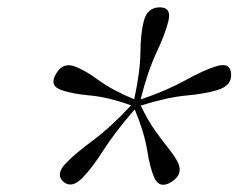

<svg xmlns="http://www.w3.org/2000/svg" viewBox="-20 -791 650 523"><path d="M447 -295.5Q415 -275.5 400.5 -306.5Q388.5 -333.5 380.8 -382Q373 -430.5 347 -493Q293 -431 262 -382.2Q231 -333.5 205 -307Q175 -276 152 -296.5Q130.5 -317 160.5 -347.5Q186.5 -374 233.5 -408.8Q280.5 -443.5 337 -504Q275 -526.5 224.8 -531Q174.5 -535.5 146.5 -546Q113 -558 133 -590.5Q151 -622 184 -610Q212 -599.5 248.8 -572.5Q285.5 -545.5 345.5 -520.5Q362 -596.5 362.5 -648Q363 -699.5 371.5 -733Q381 -771 415.5 -771Q448 -771 438.5 -733Q430.5 -699.5 406.2 -647.8Q382 -596 363 -520Q435 -544.5 485.2 -572.5Q535.5 -600.5 569 -610.5Q608 -622.5 609.5 -589.5Q612 -558 573 -546Q539.5 -535.5 487.5 -530.8Q435.5 -526 363.5 -503.5Q382.5 -463 403 -434.5Q423.5 -406 440.2 -385.2Q457 -364.5 465.5 -346.5Q479 -315.5 447 -295.5Z"/></svg>

Font: Fraunces 72pt Soft Light
Style: Italic
Weight: 300
Italic angle: -16°
Version: Version 1.000;[b76b70a41]